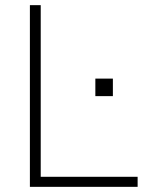

<svg xmlns="http://www.w3.org/2000/svg" viewBox="-20 -725 567 745"><path d="M96 0V-705H138V-39H514V0ZM350 -352V-420H418V-352Z"/></svg>

Font: Nunito Sans 12pt ExtraLight 12pt ExtraLight
Style: Regular
Weight: 250
Version: Version 3.101;gftools[0.9.27]